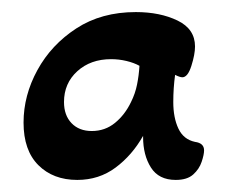

<svg xmlns="http://www.w3.org/2000/svg" viewBox="-20 -634 372 318"><path d="M108 -336Q68 -336 43.5 -360.5Q19 -385 19 -431Q19 -476 42 -518Q65 -560 106.5 -587Q148 -614 205 -614Q245 -614 274 -600Q303 -586 303 -557Q303 -544 297 -525Q291 -506 282 -506Q278 -506 270 -510Q267 -488 267 -465Q267 -439 275.5 -421Q284 -403 303 -399Q318 -397 318 -385Q318 -378 314 -366Q310 -354 300 -345Q290 -336 271 -336Q243 -336 230 -356.5Q217 -377 217 -407V-409Q199 -377 171.5 -356.5Q144 -336 108 -336ZM132 -417Q154 -417 170.5 -430.5Q187 -444 197 -465Q204 -479 207 -494Q210 -509 211 -525Q202 -530 189.5 -533Q177 -536 164 -536Q130 -536 108 -516Q86 -496 86 -465Q86 -443 98.5 -430Q111 -417 132 -417Z"/></svg>

Font: Akaya Telivigala
Style: Regular
Weight: 400
Designer: Vaishnavi Murthy Yerkadithaya, Juan Luis Blanco Aristondo
Version: Version 1.002; ttfautohint (v1.8.3)